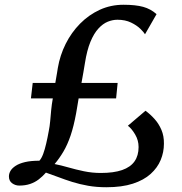

<svg xmlns="http://www.w3.org/2000/svg" viewBox="-20 -776 766 807"><path d="M427 11Q386 11 350.5 4.8Q315 -1.5 284 -11.2Q253 -21 225.5 -31.5Q198 -42 173 -50.5Q159 -34.5 142.8 -22Q126.5 -9.5 106.5 -2.8Q86.5 4 61 4Q44.5 4 31 -5.8Q17.5 -15.5 17.5 -34.5Q17.5 -46.5 24.2 -58Q31 -69.5 46 -79.2Q61 -89 85.5 -94.8Q110 -100.5 145.5 -100.5Q154.5 -110 161.5 -129Q168.5 -148 174.2 -172.8Q180 -197.5 185 -225.5Q189 -245 191 -267.5Q193 -290 195.2 -314Q197.5 -338 202 -362.5H110L117.5 -427.5H212.5Q214.5 -438.5 216.2 -449.2Q218 -460 219.8 -470.2Q221.5 -480.5 223 -490Q232 -543.5 256 -591.5Q280 -639.5 316.5 -676.5Q353 -713.5 399.2 -734.8Q445.5 -756 499 -756Q550 -756 581.8 -747.2Q613.5 -738.5 638 -716.5L589.5 -632Q585 -640 570 -654.8Q555 -669.5 530.8 -681.2Q506.5 -693 473.5 -693Q453.5 -693 433 -684.8Q412.5 -676.5 393.8 -656.2Q375 -636 360.2 -600.5Q345.5 -565 337 -511Q334 -494 330.5 -472.2Q327 -450.5 322.5 -427.5H474.5L468 -362.5H310.5Q307.5 -345.5 305 -329.5Q302.5 -313.5 300 -300Q290 -245.5 276.8 -206.5Q263.5 -167.5 246.5 -138.8Q229.5 -110 209.5 -86.5Q235.5 -81.5 266.8 -72.5Q298 -63.5 332.8 -56.2Q367.5 -49 403.5 -49Q458 -49 493.2 -61.2Q528.5 -73.5 545.5 -97.8Q562.5 -122 562.5 -158Q562.5 -186.5 547.8 -211.2Q533 -236 517.5 -247.5L591.5 -310.5Q611.5 -296 629.5 -276Q647.5 -256 658.5 -230.2Q669.5 -204.5 669 -172Q669 -136.5 655.5 -103.8Q642 -71 613.2 -45Q584.5 -19 538.5 -4Q492.5 11 427 11Z"/></svg>

Font: Merriweather 24pt Medium
Style: Italic
Weight: 500
Italic angle: -7.8°
Version: Version 2.101